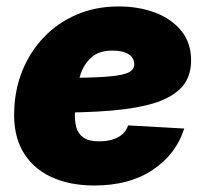

<svg xmlns="http://www.w3.org/2000/svg" viewBox="-20 -567 638 599"><path d="M274.4 11.7Q195.3 11.7 137.7 -15.9Q80.1 -43.5 50.5 -95.9Q21 -148.4 24.4 -222.7Q26.4 -289.1 50.3 -347.7Q74.2 -406.2 116.9 -450.9Q159.7 -495.6 218.8 -521.2Q277.8 -546.9 350.6 -546.9Q412.6 -546.9 463.9 -527.6Q515.1 -508.3 545.7 -470.7Q576.2 -433.1 576.2 -378.9Q576.2 -322.3 541.3 -289.1Q506.3 -255.9 441.2 -239.7Q376 -223.6 284.9 -219Q193.8 -214.4 81.1 -214.4L99.1 -323.2Q196.3 -323.2 255.6 -325Q314.9 -326.7 345.9 -331.5Q377 -336.4 387.9 -345Q398.9 -353.5 398.9 -366.2Q398.9 -386.7 381.1 -397.9Q363.3 -409.2 330.1 -409.2Q289.6 -409.2 266.1 -388.7Q242.7 -368.2 231.9 -336.9Q221.2 -305.7 217.8 -273.4Q214.4 -241.2 213.9 -217.8Q212.4 -190.9 218 -170.2Q223.6 -149.4 240.5 -137.7Q257.3 -126 290 -126Q324.7 -126 348.4 -138.9Q372.1 -151.9 379.4 -175.8L554.7 -166Q529.8 -86.4 457 -37.4Q384.3 11.7 274.4 11.7Z"/></svg>

Font: Inter 18pt Black
Style: Italic
Weight: 900
Italic angle: -9.3988°
Designer: Rasmus Andersson
Foundry: rsms
Version: Version 4.001;git-66647c0bb